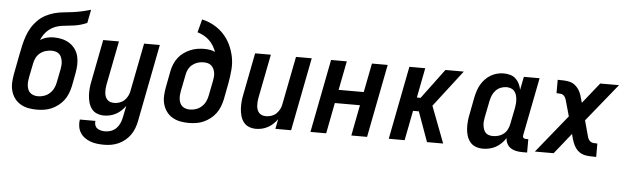

<svg xmlns="http://www.w3.org/2000/svg" viewBox="-55 -952 4510 1385"><g transform="rotate(5 2200.0 -259.0)"><path d="M225 12Q193 12 163 6Q133 0 107.5 -15Q82 -30 64.5 -54Q47 -78 39 -107Q31 -136 32.5 -168Q34 -200 40 -231L69 -382Q75 -414 82.5 -446Q90 -478 101 -509.5Q112 -541 130 -571Q148 -601 173 -626Q198 -651 229.5 -667.5Q261 -684 293 -692.5Q325 -701 357.5 -704Q390 -707 423 -711.5Q456 -716 488.5 -723Q521 -730 554 -740L535 -643Q512 -633 489 -626.5Q466 -620 443 -616.5Q420 -613 397 -611Q374 -609 351 -605.5Q328 -602 305 -593Q282 -584 262.5 -568.5Q243 -553 228.5 -532.5Q214 -512 206 -490Q228 -505 253 -511.5Q278 -518 303 -518Q334 -518 363.5 -511Q393 -504 417.5 -488.5Q442 -473 459 -449.5Q476 -426 483 -397Q490 -368 489 -337Q488 -306 482 -274L464 -179Q458 -152 448 -126Q438 -100 421 -77Q404 -54 380.5 -36Q357 -18 331.5 -7Q306 4 279 8Q252 12 225 12ZM227 -85Q248 -85 270.5 -92.5Q293 -100 311 -116.5Q329 -133 339 -154Q349 -175 353 -197L372 -293Q375 -308 376 -323.5Q377 -339 374.5 -353.5Q372 -368 366.5 -381.5Q361 -395 350.5 -404Q340 -413 325.5 -417Q311 -421 296 -421Q275 -421 253 -414.5Q231 -408 213 -393.5Q195 -379 185 -359Q175 -339 171 -318L150 -213Q147 -198 146 -182.5Q145 -167 147 -152Q149 -137 155 -124Q161 -111 172 -102Q183 -93 197 -89Q211 -85 227 -85Z M732 222Q706 222 680.5 219Q655 216 632 207.5Q609 199 590 185Q571 171 558.5 151Q546 131 542 106.5Q538 82 542 56H655Q652 72 657 86.5Q662 101 673.5 109.5Q685 118 700.5 121.5Q716 125 732 125Q753 125 774.5 117Q796 109 812 92.5Q828 76 837 55Q846 34 850 13L867 -71Q853 -52 836 -36Q819 -20 798.5 -9Q778 2 756.5 7Q735 12 713 12Q686 12 662 2.5Q638 -7 623 -27Q608 -47 601 -72Q594 -97 592.5 -123.5Q591 -150 593.5 -177Q596 -204 602 -231L660 -530H774L712 -213Q709 -198 708 -183.5Q707 -169 708 -154.5Q709 -140 713.5 -127Q718 -114 727 -104Q736 -94 749.5 -89.5Q763 -85 778 -85Q797 -85 816.5 -91.5Q836 -98 851 -112Q866 -126 875.5 -144.5Q885 -163 888 -182L956 -530H1070L961 31Q956 57 946.5 82.5Q937 108 921 131Q905 154 883 172Q861 190 835.5 201.5Q810 213 784 217.5Q758 222 732 222Z M1325 12Q1293 12 1263 6Q1233 0 1207.5 -15Q1182 -30 1164.5 -54Q1147 -78 1139 -107Q1131 -136 1132.5 -168Q1134 -200 1140 -231L1163 -351Q1168 -376 1178.5 -401Q1189 -426 1205.5 -447.5Q1222 -469 1244.5 -485Q1267 -501 1292 -511.5Q1317 -522 1342.5 -526Q1368 -530 1393 -530Q1414 -530 1434 -526.5Q1454 -523 1471 -515Q1462 -538 1449.5 -559Q1437 -580 1419 -597Q1401 -614 1379.5 -626Q1358 -638 1333 -645L1358 -740Q1404 -730 1444 -707.5Q1484 -685 1514.5 -652.5Q1545 -620 1565 -579Q1585 -538 1594.5 -492Q1604 -446 1600 -397Q1596 -348 1587 -299L1564 -179Q1558 -152 1548 -126Q1538 -100 1521 -77Q1504 -54 1480.5 -36Q1457 -18 1431.5 -7Q1406 4 1379 8Q1352 12 1325 12ZM1327 -85Q1348 -85 1370.5 -92.5Q1393 -100 1411 -116.5Q1429 -133 1439 -154Q1449 -175 1453 -197L1475 -308Q1478 -323 1479 -338.5Q1480 -354 1477 -368.5Q1474 -383 1467.5 -395.5Q1461 -408 1450.5 -417Q1440 -426 1425.5 -429.5Q1411 -433 1396 -433Q1375 -433 1354.5 -427Q1334 -421 1316 -407Q1298 -393 1287.5 -373Q1277 -353 1274 -333L1250 -213Q1247 -198 1246 -182.5Q1245 -167 1247 -152Q1249 -137 1255 -124Q1261 -111 1272 -102Q1283 -93 1297 -89Q1311 -85 1327 -85Z M1813 12Q1786 12 1762 2.5Q1738 -7 1723 -27Q1708 -47 1701 -72Q1694 -97 1692.5 -123.5Q1691 -150 1693.5 -177Q1696 -204 1702 -231L1760 -530H1874L1812 -213Q1809 -198 1808 -183.5Q1807 -169 1808 -154.5Q1809 -140 1813.5 -127Q1818 -114 1827 -104Q1836 -94 1849.5 -89.5Q1863 -85 1878 -85Q1897 -85 1916.5 -91.5Q1936 -98 1951 -112Q1966 -126 1975.5 -144.5Q1985 -163 1988 -182L2056 -530H2170L2067 0H1953L1967 -71Q1953 -52 1936 -36Q1919 -20 1898.5 -9Q1878 2 1856.5 7Q1835 12 1813 12Z M2207 0 2310 -530H2424L2383 -320H2565L2606 -530H2720L2617 0H2503L2546 -223H2364L2321 0Z M2774 0 2877 -530H2992L2950 -314H2977L3138 -530H3271L3067 -265L3168 0H3051L2973 -216H2931L2889 0Z M3457 12Q3429 12 3404.5 3Q3380 -6 3364 -25.5Q3348 -45 3340 -70Q3332 -95 3330.5 -122Q3329 -149 3331.5 -176.5Q3334 -204 3340 -231L3363 -351Q3368 -375 3375.5 -398.5Q3383 -422 3395.5 -444Q3408 -466 3426 -485Q3444 -504 3466 -517Q3488 -530 3512 -536Q3536 -542 3559 -542Q3584 -542 3607 -535.5Q3630 -529 3646.5 -513.5Q3663 -498 3673 -477.5Q3683 -457 3687 -434L3706 -530H3820L3738 -111Q3737 -106 3737.5 -101Q3738 -96 3741 -92Q3744 -88 3749 -86.5Q3754 -85 3759 -85H3777V12H3740Q3717 12 3696 7.5Q3675 3 3658 -8Q3641 -19 3631 -38Q3621 -57 3620 -79Q3607 -58 3588.5 -40Q3570 -22 3549 -10.5Q3528 1 3504 6.5Q3480 12 3457 12ZM3521 -85Q3541 -85 3561.5 -91Q3582 -97 3598.5 -110.5Q3615 -124 3624.5 -143Q3634 -162 3638 -182L3662 -302Q3665 -318 3666 -334.5Q3667 -351 3665.5 -367Q3664 -383 3659 -397.5Q3654 -412 3644 -423.5Q3634 -435 3619 -440Q3604 -445 3588 -445Q3567 -445 3546 -436.5Q3525 -428 3509.5 -411Q3494 -394 3486 -374Q3478 -354 3474 -333L3450 -213Q3447 -198 3446 -183Q3445 -168 3447 -153.5Q3449 -139 3454 -125.5Q3459 -112 3468.5 -102.5Q3478 -93 3492 -89Q3506 -85 3521 -85Z M4270 0Q4249 0 4228.5 -1Q4208 -2 4189 -6.5Q4170 -11 4154.5 -22Q4139 -33 4128 -48Q4117 -63 4109.5 -80.5Q4102 -98 4097 -116L4088 -150L3968 0H3832L4054 -274L4022 -388Q4019 -399 4013.5 -409Q4008 -419 3999 -425Q3990 -431 3978 -432Q3966 -433 3953 -433H3951V-530H3957Q3978 -530 3998 -529Q4018 -528 4037.5 -523.5Q4057 -519 4072 -508Q4087 -497 4098.5 -482Q4110 -467 4117.5 -449.5Q4125 -432 4129 -414L4139 -380L4259 -530H4395L4173 -256L4204 -142Q4207 -131 4212.5 -121Q4218 -111 4227.5 -105Q4237 -99 4249 -98Q4261 -97 4274 -97H4276V0Z"/></g></svg>

Font: Lode
Style: Bold Italic
Weight: 700
Italic angle: -11°
Monospace: yes
Designer: Belleve Invis
Foundry: Belleve Invis
Version: Version 29.2.0; ttfautohint (v1.8.3)